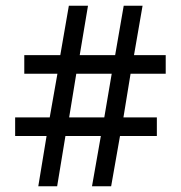

<svg xmlns="http://www.w3.org/2000/svg" viewBox="-20 -652 633 672"><path d="M143 -176 114 0H180L209 -176H333L302 0H369L400 -176H529V-241H412L437 -394H560V-459H449L479 -632H413L383 -459H259L288 -632H221L191 -459H65V-394H181L154 -241H33V-176ZM345 -241H222L247 -394H371Z"/></svg>

Font: Noto Sans Devanagari UI SemiCondensed
Style: Regular
Weight: 400
Width: 4
Designer: Jelle Bosma - Monotype Design Team
Foundry: Monotype Imaging Inc.
Version: Version 2.003